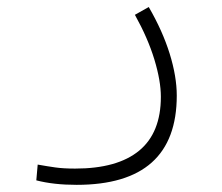

<svg xmlns="http://www.w3.org/2000/svg" viewBox="-20 -303 626 542"><path d="M196.3 218.8Q131.3 218.8 82.5 206.1L86.4 161.6Q113.8 166.5 136.5 169.7Q159.2 172.9 191.9 172.9Q311.5 172.9 372.8 122.3Q434.1 71.8 434.1 -29.8Q434.1 -74.7 415.8 -135Q397.5 -195.3 360.8 -261.2L399.9 -283.2Q439 -215.8 459 -151.4Q479 -86.9 479 -33.2Q479 218.8 196.3 218.8Z"/></svg>

Font: Cascadia Mono ExtraLight
Style: Regular
Weight: 200
Monospace: yes
Designer: Aaron Bell
Foundry: Saja Typeworks
Version: Version 2404.023; ttfautohint (v1.8.4)